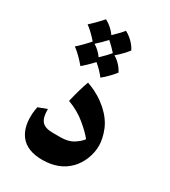

<svg xmlns="http://www.w3.org/2000/svg" viewBox="-180 -815 814 917"><g transform="rotate(30 226.5 -357.0)"><path d="M349 -47Q294 10 201 10Q118 10 80 -38Q50 -77 50 -139Q50 -160 52.5 -176Q55 -192 56 -196L104 -214V-209Q104 -165 121.5 -146Q139 -127 181 -127H222Q266 -127 293 -144Q320 -161 334 -180Q314 -206 271.5 -241.5Q229 -277 172 -298Q190 -374 207 -419Q212 -417 230 -410Q248 -403 273.5 -388Q299 -373 323 -352Q367 -312 385 -267Q403 -222 403 -183Q403 -146 388.5 -109.5Q374 -73 349 -47ZM128 -600Q97 -636 66 -659Q79 -670 101 -692.5Q123 -715 130 -724Q167 -704 190 -671Q228 -707 240 -724Q263 -712 281.5 -693Q300 -674 309 -655Q303 -646 285 -627Q267 -608 251 -595Q270 -584 285.5 -567Q301 -550 309 -533Q302 -523 282 -502Q262 -481 246 -469Q225 -497 193 -524Q160 -489 136 -469Q98 -514 66 -537Q78 -547 98.5 -568Q119 -589 128 -600ZM190 -549Q222 -579 239 -600Q219 -623 193 -646Q167 -618 141 -595Q170 -578 190 -549Z"/></g></svg>

Font: Mirza
Style: Bold
Weight: 700
Designer: Arabic design by Kourosh Beigpour, Latin design by Eduardo Tunni, engineering by Lasse Fister
Version: Version 1.0010g